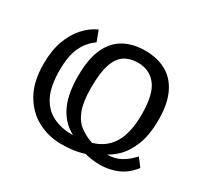

<svg xmlns="http://www.w3.org/2000/svg" viewBox="-131 -769 1001 955"><g transform="rotate(30 370.0 -292.0)"><path d="M320 14Q246 14 183.5 -19Q121 -52 82.5 -119Q44 -186 44 -289Q44 -365 64.5 -421.5Q85 -478 119.5 -516Q154 -554 196 -573L219 -512Q179 -486 154 -436.5Q129 -387 129 -300Q129 -208 156.5 -154.5Q184 -101 232 -77.5Q280 -54 339 -54Q426 -54 482 -80.5Q538 -107 565.5 -164.5Q593 -222 593 -314Q593 -429 554.5 -478.5Q516 -528 449 -528Q404 -528 372.5 -507.5Q341 -487 324.5 -438.5Q308 -390 308 -304Q308 -224 325.5 -177.5Q343 -131 375 -106.5Q407 -82 452 -67L426 -25Q364 -39 318 -73.5Q272 -108 247.5 -168Q223 -228 223 -321Q223 -422 251.5 -482.5Q280 -543 331 -570.5Q382 -598 451 -598Q520 -598 571 -570Q622 -542 650.5 -483Q679 -424 679 -332Q679 -245 655.5 -186.5Q632 -128 596 -94Q560 -60 521 -44V-39Q484 -13 433 0.5Q382 14 320 14ZM538 7Q489 7 439 -7L462 -66Q482 -62 505 -58.5Q528 -55 544 -55Q584 -55 617.5 -72Q651 -89 685 -126L720 -80Q683 -32 635.5 -12.5Q588 7 538 7Z"/></g></svg>

Font: Podkova VF Beta
Style: Regular
Weight: 400
Designer: Ilya Yudin
Foundry: Cyreal (www.cyreal.org)
Version: Version 2.100